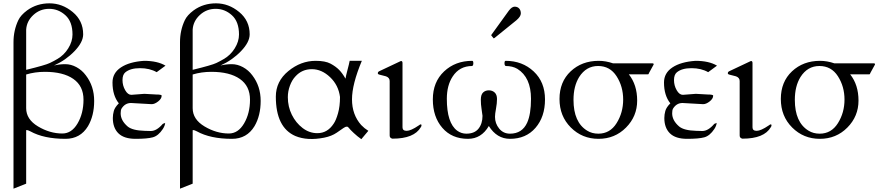

<svg xmlns="http://www.w3.org/2000/svg" viewBox="-20 -819 5282 1152"><path d="M138 -39Q137 -39 137 -29V283L61 313V-566Q61 -637 90 -698Q104 -728 143 -757Q201 -799 277 -799Q353 -799 416 -747Q479 -695 479 -613Q479 -566 427 -512Q375 -458 304 -426Q337 -434 371.5 -434Q406 -434 439 -416Q472 -398 495 -367Q545 -302 545 -213.5Q545 -125 508 -62Q462 14 373 14Q243 14 162 -31Q147 -39 138 -39ZM249 -388Q190 -388 137 -372V-170Q137 -103 208 -60.5Q279 -18 354 -18Q410 -18 445.5 -78.5Q481 -139 481 -221Q481 -303 420 -345.5Q359 -388 249 -388ZM137 -400Q252 -428 279 -441Q306 -454 324 -465Q364 -488 389.5 -529Q415 -570 415 -612Q415 -689 372.5 -727.5Q330 -766 275 -766Q220 -766 180 -729Q140 -692 137 -641Z M693 -199Q655 -246 655 -324Q655 -381 705.5 -414.5Q756 -448 844 -454Q925 -454 973 -425L920 -386Q878 -410 820 -410Q762 -410 732 -385Q715 -371 715 -338.5Q715 -306 731 -278Q747 -250 768 -250L846 -256L917 -252Q950 -252 950 -245Q950 -227 929 -210.5Q908 -194 890 -194L766 -201Q730 -201 709 -167Q704 -158 704 -139Q704 -96 746 -60Q775 -36 848 -34Q867 -33 885 -33Q920 -33 956 -75Q958 -77 963.5 -78.5Q969 -80 971 -82Q970 -65 957 -45Q930 -4 896.5 5Q863 14 793.5 14Q724 14 690.5 -19Q657 -52 657 -111Q657 -132 663 -153.5Q669 -175 693 -199Z M1137 -39Q1136 -39 1136 -29V283L1060 313V-566Q1060 -637 1089 -698Q1103 -728 1142 -757Q1200 -799 1276 -799Q1352 -799 1415 -747Q1478 -695 1478 -613Q1478 -566 1426 -512Q1374 -458 1303 -426Q1336 -434 1370.5 -434Q1405 -434 1438 -416Q1471 -398 1494 -367Q1544 -302 1544 -213.5Q1544 -125 1507 -62Q1461 14 1372 14Q1242 14 1161 -31Q1146 -39 1137 -39ZM1248 -388Q1189 -388 1136 -372V-170Q1136 -103 1207 -60.5Q1278 -18 1353 -18Q1409 -18 1444.5 -78.5Q1480 -139 1480 -221Q1480 -303 1419 -345.5Q1358 -388 1248 -388ZM1136 -400Q1251 -428 1278 -441Q1305 -454 1323 -465Q1363 -488 1388.5 -529Q1414 -570 1414 -612Q1414 -689 1371.5 -727.5Q1329 -766 1274 -766Q1219 -766 1179 -729Q1139 -692 1136 -641Z M2151 -454Q2092 -313 2092 -223Q2092 -131 2147 -69Q2166 -49 2190 -34L2148 16Q2125 0 2102.5 -21Q2080 -42 2074 -50.5Q2068 -59 2062 -59Q2056 -59 2051.5 -57Q2047 -55 2041 -51Q2031 -44 2000.5 -23Q1970 -2 1925 7Q1824 27 1752 -3Q1635 -54 1635 -239Q1635 -331 1710 -392.5Q1785 -454 1874 -454Q1932 -454 1963.5 -437Q1995 -420 2015 -399.5Q2035 -379 2053 -347Q2055 -362 2065 -399.5Q2075 -437 2078 -454ZM1707 -236Q1707 -179 1731 -130.5Q1755 -82 1795.5 -51Q1836 -20 1884 -20Q1945 -20 1982 -77Q1996 -97 2008 -139Q2020 -181 2020 -237Q2011 -308 1960.5 -356Q1910 -404 1851 -404Q1792 -404 1753 -361Q1732 -339 1719.5 -305Q1707 -271 1707 -236Z M2492 -66Q2501 -73 2505 -73Q2509 -73 2509 -66Q2509 -62 2505 -56Q2465 13 2335 13Q2331 13 2324.5 8.5Q2318 4 2318 -7V-333Q2318 -353 2296 -361Q2286 -364 2275 -366.5Q2264 -369 2257 -371Q2250 -373 2248.5 -374.5Q2247 -376 2247 -381.5Q2247 -387 2254 -391L2379 -450Q2385 -453 2386 -453Q2395 -453 2395 -441V-55Q2395 -34 2420 -34Q2445 -34 2492 -66Z M2929 -605Q2927 -607 2927 -608Q2927 -609 2929 -611L3033 -755Q3051 -779 3068 -779Q3085 -779 3095 -768Q3105 -757 3105 -738.5Q3105 -720 3078 -697L2947 -591Q2944 -589 2942.5 -589Q2941 -589 2940 -591ZM2813 -454Q2820 -454 2820 -440Q2820 -426 2813 -423Q2737 -423 2696 -360Q2661 -307 2661 -226Q2661 -81 2723 -35Q2748 -17 2778 -17Q2827 -17 2851 -47Q2875 -77 2875 -124Q2873 -143 2869 -167.5Q2865 -192 2865 -221.5Q2865 -251 2878.5 -264Q2892 -277 2913 -277Q2934 -277 2948 -264Q2962 -251 2962 -225Q2962 -199 2956 -167Q2950 -135 2950 -118Q2950 -78 2975 -47.5Q3000 -17 3040 -17Q3113 -17 3143 -83Q3166 -134 3166 -226Q3166 -355 3084 -406Q3055 -423 3014 -423Q3007 -426 3007 -440Q3007 -454 3014 -454Q3114 -454 3182 -390.5Q3250 -327 3250 -222.5Q3250 -118 3193 -52Q3136 14 3040 14Q2961 14 2913 -63Q2868 14 2788 14Q2691 14 2634 -52Q2577 -118 2577 -222.5Q2577 -327 2644.5 -390.5Q2712 -454 2813 -454Z M3753 -373Q3803 -310 3803 -215.5Q3803 -121 3736 -53.5Q3669 14 3571 14Q3473 14 3405 -54Q3337 -122 3337 -225Q3337 -328 3404 -391Q3471 -454 3572 -454Q3615 -454 3658 -439H3894Q3899 -439 3900.5 -437.5Q3902 -436 3902 -432L3874 -381Q3872 -377 3871.5 -375Q3871 -373 3866 -373ZM3455 -357Q3421 -302 3421 -220Q3421 -85 3503 -35Q3532 -17 3570 -17Q3640 -17 3679.5 -80Q3719 -143 3719 -221.5Q3719 -300 3679.5 -361.5Q3640 -423 3568.5 -423Q3497 -423 3455 -357Z M4002 -199Q3964 -246 3964 -324Q3964 -381 4014.5 -414.5Q4065 -448 4153 -454Q4234 -454 4282 -425L4229 -386Q4187 -410 4129 -410Q4071 -410 4041 -385Q4024 -371 4024 -338.5Q4024 -306 4040 -278Q4056 -250 4077 -250L4155 -256L4226 -252Q4259 -252 4259 -245Q4259 -227 4238 -210.5Q4217 -194 4199 -194L4075 -201Q4039 -201 4018 -167Q4013 -158 4013 -139Q4013 -96 4055 -60Q4084 -36 4157 -34Q4176 -33 4194 -33Q4229 -33 4265 -75Q4267 -77 4272.5 -78.5Q4278 -80 4280 -82Q4279 -65 4266 -45Q4239 -4 4205.5 5Q4172 14 4102.5 14Q4033 14 3999.5 -19Q3966 -52 3966 -111Q3966 -132 3972 -153.5Q3978 -175 4002 -199Z M4592 -66Q4601 -73 4605 -73Q4609 -73 4609 -66Q4609 -62 4605 -56Q4565 13 4435 13Q4431 13 4424.5 8.5Q4418 4 4418 -7V-333Q4418 -353 4396 -361Q4386 -364 4375 -366.5Q4364 -369 4357 -371Q4350 -373 4348.5 -374.5Q4347 -376 4347 -381.5Q4347 -387 4354 -391L4479 -450Q4485 -453 4486 -453Q4495 -453 4495 -441V-55Q4495 -34 4520 -34Q4545 -34 4592 -66Z M5081 -373Q5131 -310 5131 -215.5Q5131 -121 5064 -53.5Q4997 14 4899 14Q4801 14 4733 -54Q4665 -122 4665 -225Q4665 -328 4732 -391Q4799 -454 4900 -454Q4943 -454 4986 -439H5222Q5227 -439 5228.5 -437.5Q5230 -436 5230 -432L5202 -381Q5200 -377 5199.5 -375Q5199 -373 5194 -373ZM4783 -357Q4749 -302 4749 -220Q4749 -85 4831 -35Q4860 -17 4898 -17Q4968 -17 5007.5 -80Q5047 -143 5047 -221.5Q5047 -300 5007.5 -361.5Q4968 -423 4896.5 -423Q4825 -423 4783 -357Z"/></svg>

Font: Cardo
Style: Regular
Weight: 400
Designer: David J. Perry
Foundry: David J. Perry
Version: Version 1.0451